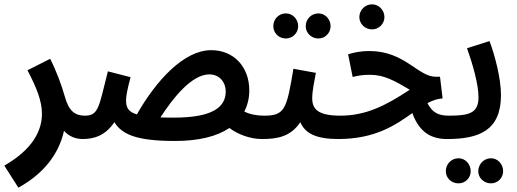

<svg xmlns="http://www.w3.org/2000/svg" viewBox="-56 -638 2391 888"><path d="M29 230C150 163 217 71 240 -33C261 -9 291 5 327 5C370 5 390 -18 390 -51C390 -80 372 -103 337 -103C292 -103 262 -123 243 -194C229 -242 208 -303 176 -366L71 -313C112 -235 138 -172 138 -112C138 -34 96 52 -36 128Z M754 14C865 14 949 -8 1005 -46C1043 -17 1101 5 1155 5C1198 5 1218 -18 1218 -51C1218 -80 1201 -103 1165 -103C1132 -103 1100 -109 1074 -122C1089 -152 1097 -184 1097 -220C1097 -330 1024 -406 921 -406C794 -406 666 -265 577 -109C536 -121 527 -142 527 -175C527 -194 534 -230 548 -281L443 -308C401 -144 401 -103 336 -103L326 5C378 5 431 -10 473 -73C508 -16 576 14 754 14ZM912 -294C960 -294 988 -257 988 -215C988 -140 923 -94 748 -94C725 -94 705 -94 686 -95C743 -183 830 -294 912 -294Z M1417 -460C1448 -460 1473 -486 1473 -517C1473 -549 1448 -576 1417 -576C1383 -576 1358 -549 1358 -517C1358 -486 1383 -460 1417 -460ZM1266 -460C1298 -460 1323 -486 1323 -517C1323 -549 1298 -576 1266 -576C1233 -576 1208 -549 1208 -517C1208 -486 1233 -460 1266 -460ZM1155 5C1225 5 1288 -5 1333 -73C1355 -21 1406 5 1509 5C1552 5 1572 -18 1572 -51C1572 -80 1555 -103 1519 -103C1412 -103 1388 -135 1388 -184C1388 -219 1399 -268 1405 -301L1301 -320C1270 -132 1261 -103 1165 -103Z M1665 -502C1696 -502 1722 -528 1722 -559C1722 -591 1696 -618 1665 -618C1632 -618 1606 -591 1606 -559C1606 -528 1632 -502 1665 -502ZM1508 5C1681 5 1775 -61 1851 -115C1885 -21 1944 5 2012 5C2056 5 2075 -18 2075 -51C2075 -80 2058 -103 2022 -103C1975 -103 1945 -114 1921 -161C1944 -173 1966 -181 1991 -183L1979 -283H1960C1876 -283 1817 -402 1652 -402C1618 -402 1586 -397 1554 -387L1575 -282C1603 -289 1623 -292 1656 -292C1721 -292 1770 -264 1839 -223C1726 -148 1635 -103 1517 -103Z M2012 5C2159 5 2261 -34 2261 -198C2261 -276 2233 -381 2208 -448L2104 -415C2130 -342 2157 -248 2157 -189C2157 -118 2120 -103 2022 -103ZM2215 210C2246 210 2271 185 2271 154C2271 121 2246 94 2215 94C2182 94 2156 121 2156 154C2156 185 2182 210 2215 210ZM2065 210C2096 210 2121 185 2121 154C2121 121 2096 94 2065 94C2031 94 2006 121 2006 154C2006 185 2031 210 2065 210Z"/></svg>

Font: Noto Sans Arabic UI XCn SmBd
Style: Regular
Weight: 600
Width: 2
Designer: Monotype Design Team, Nadine Chahine and Nizar Qandah
Foundry: Monotype Imaging Inc.
Version: Version 2.010